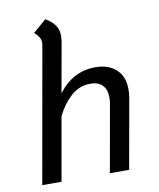

<svg xmlns="http://www.w3.org/2000/svg" viewBox="-83 -798 714 864"><g transform="rotate(-10 274.5 -366.5)"><path d="M497 -358Q497 -341 494 -321L437 0H349L404 -310Q406 -320 406 -337Q406 -373 387 -392.5Q368 -412 332 -412Q281 -412 242.5 -377Q204 -342 179 -290L128 0H40L149 -616Q151 -626 151 -631Q151 -645 144.5 -656Q138 -667 123 -681L183 -733Q213 -715 226.5 -695Q240 -675 240 -647Q240 -633 237 -616L197 -392Q264 -481 366 -481Q427 -481 462 -448.5Q497 -416 497 -358Z"/></g></svg>

Font: KoHo Medium
Style: Italic
Weight: 500
Italic angle: -10°
Designer: Cadson Demak & Katatrad Team
Foundry: Cadson Demak Co.,Ltd.
Version: Version 1.000